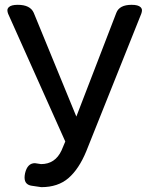

<svg xmlns="http://www.w3.org/2000/svg" viewBox="-20 -730 613 797"><path d="M82 6.8Q82 -1 84 -10.7Q93.8 -52.7 125 -52.7Q128.9 -52.7 150.4 -48.8Q209 -48.8 235.4 -105.5L251 -142.6L13.7 -672.9Q10.7 -680.7 10.7 -687.5Q10.7 -694.3 16.6 -700.2Q26.4 -710 53.7 -710Q105.5 -710 120.1 -676.8L296.9 -246.1L462.9 -676.8Q475.6 -710 526.4 -710Q553.7 -710 563.5 -700.2Q569.3 -694.3 569.3 -687.5Q569.3 -680.7 566.4 -672.9L337.9 -101.6Q307.6 -28.3 264.2 9.3Q220.7 46.9 151.4 46.9Q151.4 46.9 111.3 41Q97.7 39.1 89.8 30.8Q82 22.5 82 6.8Z"/></svg>

Font: TaiwanPearl
Style: Regular
Weight: 400
Version: Version 2.102